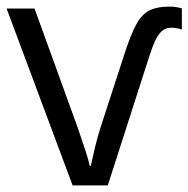

<svg xmlns="http://www.w3.org/2000/svg" viewBox="-20 -561 570 581"><path d="M491.7 -541Q502.9 -541 512.5 -539.6Q522 -538.1 530.3 -535.6V-471.7Q523.9 -474.1 514.9 -475.6Q505.9 -477.1 497.6 -477.1Q482.4 -477.1 471.2 -468Q460 -459 450.9 -440.4Q441.9 -421.9 432.6 -393.1L306.2 0H199.7L0 -535.2H84.5L214.4 -176.8Q228.5 -136.2 238.5 -105.5Q248.5 -74.7 251.5 -59.1H254.9Q259.3 -80.1 267.3 -114.5Q275.4 -148.9 286.6 -182.6L360.4 -409.2Q377.4 -460.4 393.6 -489.3Q409.7 -518.1 432.4 -529.5Q455.1 -541 491.7 -541Z"/></svg>

Font: Wonky
Style: Regular
Weight: 400
Designer: Monotype Design Team
Foundry: Monotype Imaging Inc.
Version: Version 3.000